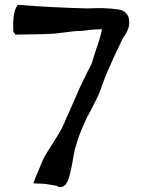

<svg xmlns="http://www.w3.org/2000/svg" viewBox="-20 -739 575 776"><path d="M34 -610C35 -609 38 -605 41 -602V-599L155 -601C170 -602 184 -602 199 -603L241 -608C262 -611 285 -614 308 -614C325 -615 351 -620 370 -620L392 -621C388 -596 380 -572 367 -535C364 -525 361 -514 357 -503C349 -470 335 -457 322 -424H321C295 -372 271 -309 246 -257C228 -209 198 -168 170 -123C153 -95 149 -83 137 -53C127 -31 120 -14 115 2L161 4L210 12C213 15 217 17 221 17H222C235 19 248 8 255 -11C268 -44 274 -96 282 -133C295 -180 306 -211 333 -268H334C338 -275 341 -282 344 -289H345C360 -320 376 -346 387 -378C400 -419 432 -492 460 -550C467 -565 474 -578 478 -587C498 -613 504 -636 502 -655C501 -679 485 -698 457 -701C414 -707 381 -707 334 -705C249 -707 143 -712 60 -719H52C33 -696 32 -652 34 -610ZM60 -719ZM155 -603ZM198 -600H199ZM246 -258ZM308 -610ZM357 -500V-501ZM367 -532V-533ZM370 -616Z"/></svg>

Font: Vapor
Style: Lit
Weight: 300
Foundry: Cannot Into Space Fonts
Version: Version 0.179